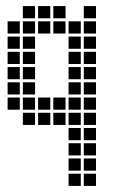

<svg xmlns="http://www.w3.org/2000/svg" viewBox="-20 -465 390 630"><path d="M5 -145V-105H45V-145ZM5 -195V-155H45V-195ZM5 -245V-205H45V-245ZM5 -295V-255H45V-295ZM5 -345V-305H45V-345ZM5 -395V-355H45V-395ZM55 -95V-55H95V-95ZM105 -95V-55H145V-95ZM155 -95V-55H195V-95ZM205 -45V-5H245V-45ZM255 -45V-5H295V-45ZM205 5V45H245V5ZM205 55V95H245V55ZM205 105V145H245V105ZM255 105V145H295V105ZM255 55V95H295V55ZM255 5V45H295V5ZM205 -95V-55H245V-95ZM205 -145V-105H245V-145ZM205 -195V-155H245V-195ZM205 -245V-205H245V-245ZM205 -295V-255H245V-295ZM205 -345V-305H245V-345ZM205 -395V-355H245V-395ZM255 -445V-405H295V-445ZM255 -395V-355H295V-395ZM255 -345V-305H295V-345ZM255 -295V-255H295V-295ZM255 -245V-205H295V-245ZM255 -195V-155H295V-195ZM255 -145V-105H295V-145ZM255 -95V-55H295V-95ZM55 -445V-405H95V-445ZM105 -445V-405H145V-445ZM155 -445V-405H195V-445ZM55 -395V-355H95V-395ZM55 -345V-305H95V-345ZM55 -295V-255H95V-295ZM55 -245V-205H95V-245ZM55 -195V-155H95V-195ZM55 -145V-105H95V-145ZM105 -145V-105H145V-145ZM155 -145V-105H195V-145ZM105 -395V-355H145V-395ZM155 -395V-355H195V-395Z"/></svg>

Font: Nose Transport 13 Square
Style: Regular
Weight: 400
Designer: Nico Rohrbach
Foundry: Nose
Version: Version 1.400;Glyphs 3.2.3 (3260)